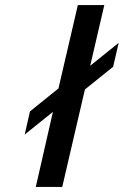

<svg xmlns="http://www.w3.org/2000/svg" viewBox="-20 -742 491 762"><path d="M429 -477 451 -572 338 -481 394 -722H289L212 -391L99 -300L78 -208L190 -298L122 0H227L317 -387Z"/></svg>

Font: Perun Medium Italic
Style: Regular
Weight: 500
Italic angle: -12°
Foundry: Copyright (c) Stefan Peev, Context Ltd, 2016
Version: Version 1.026